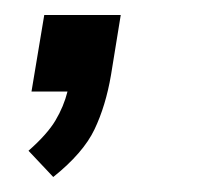

<svg xmlns="http://www.w3.org/2000/svg" viewBox="-20 -122 268 256"><path d="M51 114 18 79Q43 57 54 38.5Q65 20 70 0H22L39 -102H141L128 -22Q121 19 106 50.5Q91 82 51 114Z"/></svg>

Font: Mulish
Style: Italic
Weight: 400
Italic angle: -9°
Designer: Vernon Adams
Foundry: Vernon Adams
Version: Version 3.603; ttfautohint (v1.8.3)